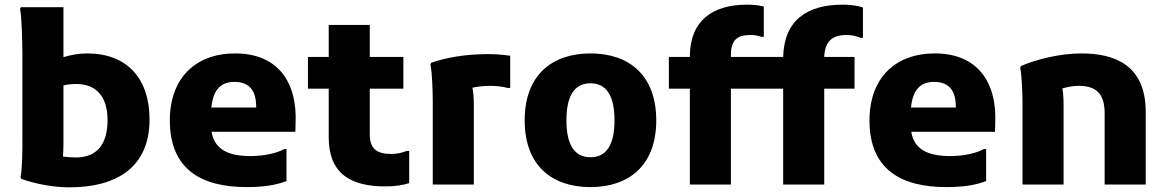

<svg xmlns="http://www.w3.org/2000/svg" viewBox="-20 -791 5003 823"><path d="M354 -562C321 -562 288 -557 252 -546V-760H69L66 -752C74 -716 76 -592 76 -552V-190C76 -150 76 -68 68 -32L72 -24C127 -4 206 12 278 12C480 12 621 -74 621 -279C621 -454 525 -562 354 -562ZM304 -116C285 -116 266 -118 250 -120C251 -137 252 -156 252 -179V-425C270 -429 288 -431 306 -431C397 -431 441 -372 441 -276C441 -179 401 -116 304 -116Z M988 -562C817 -562 708 -455 708 -275C708 -67 840 11 1038 11C1114 11 1168 1 1208 -15V-152H1198C1170 -136 1116 -122 1054 -122C964 -122 900 -147 887 -226H1246L1247 -262C1255 -434 1175 -562 988 -562ZM1078 -330H886C894 -412 931 -440 985 -440C1049 -440 1078 -402 1078 -335Z M1723 -144C1706 -137 1682 -131 1658 -131C1594 -131 1565 -154 1565 -216V-411H1709V-547H1565V-684H1389V-547H1300V-411H1389V-203C1389 -44 1486 8 1632 8C1675 8 1705 3 1734 -6V-144Z M2072 -559C1967 -559 1886 -542 1828 -522L1825 -514C1833 -478 1835 -392 1835 -352V0H2011V-340C2011 -372 2009 -397 2005 -415C2027 -420 2053 -423 2081 -423C2106 -423 2134 -420 2156 -414H2167V-552C2127 -558 2092 -559 2072 -559Z M2229 -275C2229 -82 2345 11 2511 11C2676 11 2793 -82 2793 -275C2793 -469 2676 -562 2511 -562C2346 -562 2229 -469 2229 -275ZM2408 -275C2408 -380 2442 -434 2511 -434C2580 -434 2614 -380 2614 -275C2614 -171 2580 -117 2511 -117C2442 -117 2408 -171 2408 -275Z M3592 -771C3440 -771 3341 -705 3337 -547H3113V-554C3113 -622 3142 -641 3198 -641C3214 -641 3229 -638 3244 -633H3254V-763C3234 -768 3214 -771 3181 -771C3034 -771 2937 -702 2937 -548V-547H2847V-411H2937V0H3113V-411H3337V0H3513V-411H3643V-547H3513C3516 -615 3548 -641 3609 -641C3635 -641 3654 -635 3668 -629H3679V-759C3659 -766 3629 -771 3592 -771Z M3987 -562C3816 -562 3707 -455 3707 -275C3707 -67 3839 11 4037 11C4113 11 4167 1 4207 -15V-152H4197C4169 -136 4115 -122 4053 -122C3963 -122 3899 -147 3886 -226H4245L4246 -262C4254 -434 4174 -562 3987 -562ZM4077 -330H3885C3893 -412 3930 -440 3984 -440C4048 -440 4077 -402 4077 -335Z M4616 -562C4521 -562 4422 -536 4356 -508L4353 -500C4361 -464 4363 -378 4363 -338V0H4539V-340C4539 -370 4537 -394 4534 -412C4555 -418 4579 -423 4603 -423C4669 -423 4715 -399 4715 -306V0H4891V-312C4891 -514 4755 -562 4616 -562Z"/></svg>

Font: Kufam Arabic Latin Roman Bold
Style: Regular
Weight: 700
Designer: Wael Morcos & Artur Schmal
Version: Version 1.200;PS 001.200;hotconv 1.0.88;makeotf.lib2.5.64775